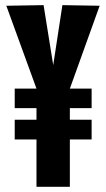

<svg xmlns="http://www.w3.org/2000/svg" viewBox="-20 -721 409 741"><path d="M36.8 -303.6V-379H120.8L4.4 -698.8L148.2 -701.2L185.4 -469.8L220.8 -701.2L364.6 -698.8L249.6 -379H333.6V-303.6H249.6V-258.8H333.6V-182.8H249.6V0H120.8V-182.8H36.8V-258.8H120.8V-303.6Z"/></svg>

Font: Georama ExtraCondensed Thin
Style: Regular
Weight: 100
Width: 2
Designer: Jean-Baptiste Levee
Foundry: Production Type
Version: Version 1.001